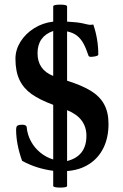

<svg xmlns="http://www.w3.org/2000/svg" viewBox="-20 -744 542 844"><path d="M213.9 73.2V6.8Q139.2 -2.9 77.1 -37.1Q50.8 -110.8 50.8 -174.8Q50.8 -178.2 51.8 -183.1Q52.7 -189.9 58.8 -192.9Q64.9 -195.8 77.1 -195.8Q86.4 -195.8 91.6 -193.1Q96.7 -190.4 97.2 -186Q100.1 -152.3 116 -123Q131.8 -93.8 157.5 -73Q183.1 -52.2 213.9 -43V-283.2Q154.8 -305.2 119.1 -330.3Q83.5 -355.5 65.7 -392.8Q47.9 -430.2 47.9 -485.8Q47.9 -524.9 69.8 -560.3Q91.8 -595.7 129.6 -619.6Q167.5 -643.6 213.9 -648.9V-715.8Q213.9 -723.6 244.6 -723.6Q274.9 -723.6 274.9 -715.8V-648.9Q321.3 -646.5 344.7 -641.1Q347.7 -640.6 359.1 -637.7Q370.6 -634.8 378.4 -634.8Q383.8 -634.8 390.1 -636.2Q412.1 -572.8 412.1 -503.9Q412.1 -498 391.6 -495.1Q383.8 -494.1 381.3 -494.1Q370.6 -494.1 369.1 -499Q358.4 -531.7 346.9 -552.7Q335.4 -573.7 318.4 -587.2Q301.3 -600.6 274.9 -606V-389.2Q339.4 -369.1 378.9 -345Q418.5 -320.8 437.7 -285.6Q457 -250.5 457 -199.2Q457 -139.6 435.1 -94.5Q413.1 -49.3 371.8 -22.7Q330.6 3.9 274.9 7.8V73.2Q274.9 80.6 244.6 80.6Q229.5 80.6 221.7 78.6Q213.9 76.7 213.9 73.2ZM213.9 -607.9Q145 -584 145 -509.8Q145 -437.5 213.9 -410.2ZM274.9 -36.1Q359.9 -57.6 359.9 -147Q359.9 -225.6 274.9 -259.8Z"/></svg>

Font: JuniusX
Style: Bold
Weight: 700
Designer: Peter S. Baker
Foundry: Briery Creek Software
Version: Version 1.004